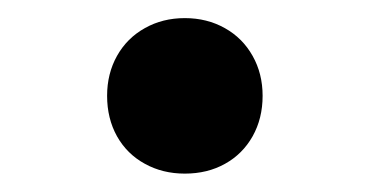

<svg xmlns="http://www.w3.org/2000/svg" viewBox="-20 -452 406 211"><path d="M183.1 -432.1Q207.5 -432.1 227.1 -421.1Q246.6 -410.2 257.6 -390.6Q268.6 -371.1 268.6 -346.7Q268.6 -321.8 257.6 -302.2Q246.6 -282.7 227.3 -272Q208 -261.2 183.1 -261.2Q158.7 -261.2 139.2 -272Q119.6 -282.7 108.6 -302.2Q97.7 -321.8 97.7 -346.7Q97.7 -371.1 108.6 -390.6Q119.6 -410.2 139.2 -421.1Q158.7 -432.1 183.1 -432.1Z"/></svg>

Font: Lesson One
Style: Bold
Weight: 700
Designer: But Ko, Victor Gaultney, Annie Olsen, Julie Remington, Don Collingsworth, Eric Hays, Becca Hirsbrunner
Version: Version 1.100